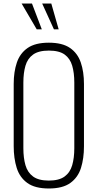

<svg xmlns="http://www.w3.org/2000/svg" viewBox="-20 -1062 556 1093"><path d="M258 11Q179 11 135.5 -20.5Q92 -52 75 -106.5Q58 -161 58 -230V-584Q58 -653 76 -706Q94 -759 137.5 -789Q181 -819 258 -819Q335 -819 378.5 -789Q422 -759 440 -706Q458 -653 458 -584V-229Q458 -160 441 -106Q424 -52 380.5 -20.5Q337 11 258 11ZM258 -34Q316 -34 347.5 -57Q379 -80 391 -121.5Q403 -163 403 -218V-592Q403 -647 391 -688Q379 -729 348 -751.5Q317 -774 258 -774Q200 -774 168.5 -751.5Q137 -729 125 -688Q113 -647 113 -592V-218Q113 -163 125 -121.5Q137 -80 168.5 -57Q200 -34 258 -34ZM189 -895 103 -1042H162L218 -895ZM287 -895 220 -1042H272L314 -895Z"/></svg>

Font: Oswald ExtraLight
Style: Regular
Weight: 250
Designer: Vernon Adams
Foundry: Vernon Adams
Version: Version 4.100; ttfautohint (v1.8.1.43-b0c9)